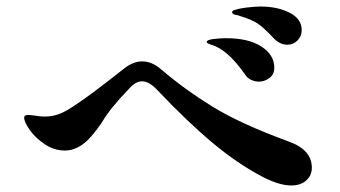

<svg xmlns="http://www.w3.org/2000/svg" viewBox="-20 -706 1040 588"><path d="M819 -588Q790 -619 772 -632Q754 -645 715 -657Q703 -661 699 -661Q691 -664 691 -668Q691 -674 698 -675Q711 -680 736 -683Q761 -686 778 -686Q830 -686 867 -667Q904 -648 904 -614Q904 -595 891 -582Q878 -569 860 -569Q838 -569 819 -588ZM729 -480Q703 -517 677.5 -539.5Q652 -562 624 -570Q613 -574 613 -577Q613 -584 633.5 -586.5Q654 -589 673 -589Q741 -589 780.5 -563.5Q820 -538 820 -499Q820 -478 805 -467Q790 -456 773 -456Q760 -456 748 -462Q736 -468 729 -480ZM783 -165Q707 -205 630.5 -269Q554 -333 462 -430Q437 -457 415 -457Q395 -457 375 -434Q316 -373 292 -331Q258 -281 232 -263Q206 -245 179 -245Q146 -245 117.5 -264Q89 -283 71.5 -307.5Q54 -332 54 -346Q54 -354 66 -354Q71 -354 87 -352Q102 -349 118 -349Q140 -349 161.5 -357Q183 -365 213 -386Q256 -414 360 -496Q388 -518 415 -518Q446 -518 474 -493Q547 -431 631.5 -379Q716 -327 863 -273Q935 -248 935 -192Q935 -169 918 -153.5Q901 -138 872 -138Q835 -138 783 -165Z"/></svg>

Font: Shippori Mincho B1
Style: Bold
Weight: 700
Designer: FONTDASU
Foundry: FONTDASU / Google Inc. / but / Adobe
Version: Version 3.110; ttfautohint (v1.8.3)